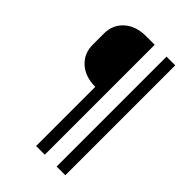

<svg xmlns="http://www.w3.org/2000/svg" viewBox="-262 -837 1124 1124"><g transform="rotate(45 300.0 -275.0)"><path d="M259 180V-310Q176 -310 125 -355.5Q74 -401 74 -475V-565Q74 -639 125 -684.5Q176 -730 259 -730H331V180ZM429 180V-730H501V180Z"/></g></svg>

Font: Pitagon Sans Mono Light
Style: Regular
Weight: 300
Monospace: yes
Designer: Travis Tran
Foundry: Pitagon
Version: Version 1.001; ttfautohint (v1.8.4.7-5d5b);gftools[0.9.26]